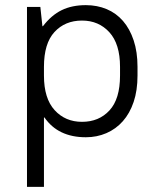

<svg xmlns="http://www.w3.org/2000/svg" viewBox="-20 -527 610 747"><path d="M85 -500H137L145 -425H147Q180 -468 220 -487.5Q260 -507 314 -507Q358 -507 395 -491.5Q432 -476 458.5 -445.5Q485 -415 500 -370Q515 -325 515 -267V-233Q515 -175 500 -130.5Q485 -86 458 -55.5Q431 -25 394 -9Q357 7 314 7Q206 7 153 -70H151V200H85ZM299 -53Q365 -53 406 -97.5Q447 -142 447 -233V-267Q447 -356 405.5 -401.5Q364 -447 299 -447Q233 -447 192 -402.5Q151 -358 151 -267V-233Q151 -144 192.5 -98.5Q234 -53 299 -53Z"/></svg>

Font: PT Root UI
Style: Regular
Weight: 400
Designer: Vitaly Kuzmin
Foundry: ParaType Ltd.
Version: Version 2.001G